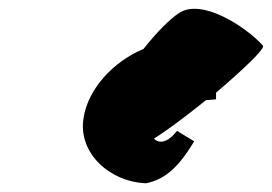

<svg xmlns="http://www.w3.org/2000/svg" viewBox="-20 -721 622 439"><path d="M171 -451C158 -371 231 -305 314 -302C352 -310 384 -331 424 -398C424 -398 387 -420 385 -422C363 -394 344 -392 332 -404C376 -432 422 -469 451 -492C467 -493 474 -494 474 -494V-509C475 -509 475 -510 475 -510C488 -521 590 -608 581 -617C542 -660 441 -726 389 -691C368 -677 338 -647 308 -609C240 -581 181 -518 171 -451Z"/></svg>

Font: Ampere
Style: SCCndIta
Weight: 400
Version: Version 1